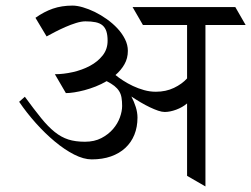

<svg xmlns="http://www.w3.org/2000/svg" viewBox="-20 -670 903 690"><path d="M107.4 -606Q138.2 -627.9 169.9 -638.9Q201.7 -649.9 240.7 -649.9Q256.8 -649.9 277.8 -643.8Q298.8 -637.7 320.8 -627Q342.8 -616.2 364 -601.1Q385.3 -585.9 402.1 -567.9Q418.9 -549.8 429.2 -529.3Q439.5 -508.8 439.5 -487.3Q439.5 -460.4 427.2 -439Q415 -417.5 395 -400.4Q406.2 -391.1 422.4 -380.6Q438.5 -370.1 457.5 -361.1Q476.6 -352.1 497.6 -346.2Q518.6 -340.3 540 -340.3Q576.2 -340.3 605.2 -354.2Q634.3 -368.2 652.3 -388.2V-580.1H493.7L456.5 -644.5H825.7L862.8 -580.1H718.3V0L652.3 -38.1V-298.3Q635.7 -284.2 613.3 -275.9Q590.8 -267.6 571.8 -267.6Q562 -267.6 548.3 -272.2Q534.7 -276.9 518.8 -284.4Q502.9 -292 485.8 -302Q468.8 -312 452.1 -323.2Q461.9 -304.7 468 -285.2Q474.1 -265.6 474.1 -247.6Q474.1 -213.4 462.9 -185.8Q451.7 -158.2 430.4 -138.4Q409.2 -118.7 378.7 -107.9Q348.1 -97.2 309.6 -97.2Q280.8 -97.2 246.3 -114.7Q211.9 -132.3 177 -161.4Q142.1 -190.4 108.9 -227.5Q75.7 -264.6 48.8 -304.2L69.3 -322.3Q102.5 -276.9 127.7 -245.8Q152.8 -214.8 176.5 -195.8Q200.2 -176.8 225.6 -168.7Q251 -160.6 285.2 -160.6Q319.3 -160.6 344.5 -173.8Q369.6 -187 386.2 -206.3Q402.8 -225.6 410.9 -248Q418.9 -270.5 418.9 -289.1Q418.9 -306.2 416.7 -319.1Q414.6 -332 408.2 -342.3Q401.9 -352.5 391.1 -361.1Q380.4 -369.6 363.3 -378.4Q344.2 -367.2 323.7 -359.1Q303.2 -351.1 283.7 -345.9Q264.2 -340.8 246.8 -338.1Q229.5 -335.4 216.8 -335.4L177.2 -403.3Q208.5 -403.3 241.9 -410.9Q275.4 -418.5 303.2 -433.3Q331.1 -448.2 348.9 -470.7Q366.7 -493.2 366.7 -523.4Q366.7 -543.9 362.3 -557.4Q357.9 -570.8 348.4 -578.9Q338.9 -586.9 323.7 -590.1Q308.6 -593.3 287.1 -593.3Q272.5 -593.3 253.4 -587.4Q234.4 -581.5 215.1 -573Q195.8 -564.5 177.7 -555.2Q159.7 -545.9 147.5 -539.1Z"/></svg>

Font: Kurinto Seri
Style: Regular
Weight: 400
Designer: Kurinto was developed by Clint Goss from a range of fonts that are compatible with the SIL Open Font License Version 1.1
Foundry: Clinton F. Goss
Version: Version 2.196; July 25, 2020